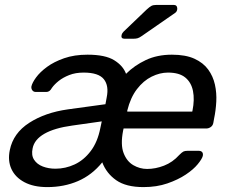

<svg xmlns="http://www.w3.org/2000/svg" viewBox="-20 -753 931 783"><path d="M173 10Q117 10 79.5 -10Q42 -30 26.5 -64Q11 -98 20 -141Q34 -210 99 -252Q164 -294 257 -307L410 -328L415 -355Q425 -403 403.5 -430Q382 -457 321 -457Q288 -457 262.5 -447Q237 -437 219.5 -423Q202 -409 192 -395Q187 -386 181.5 -382Q176 -378 169 -378H126Q117 -378 112 -384.5Q107 -391 108 -400Q111 -415 127 -437Q143 -459 171.5 -480Q200 -501 241.5 -515.5Q283 -530 337 -530Q409 -530 445.5 -507.5Q482 -485 494 -452Q528 -486 574.5 -508Q621 -530 681 -530Q737 -530 773 -513.5Q809 -497 829 -469.5Q849 -442 856.5 -408Q864 -374 862 -338Q860 -302 853 -269L850 -252Q848 -241 839.5 -235Q831 -229 821 -229H484L482 -220Q471 -163 484 -129Q497 -95 523.5 -79.5Q550 -64 580 -64Q614 -64 649 -77.5Q684 -91 711 -121Q722 -132 728 -135Q734 -138 745 -138H790Q800 -138 804.5 -132.5Q809 -127 807 -117Q804 -105 786.5 -83.5Q769 -62 737.5 -41Q706 -20 662.5 -5Q619 10 565 10Q494 10 454 -18Q414 -46 397 -91Q355 -39 298 -14.5Q241 10 173 10ZM206 -65Q247 -65 284.5 -82.5Q322 -100 350 -137Q378 -174 389 -230L395 -258L275 -241Q202 -231 161 -207.5Q120 -184 113 -148Q107 -120 119 -101.5Q131 -83 154.5 -74Q178 -65 206 -65ZM499 -298H764L765 -302Q774 -347 767 -382Q760 -417 735.5 -437Q711 -457 665 -457Q632 -457 598.5 -440.5Q565 -424 538.5 -389.5Q512 -355 499 -302ZM488 -595Q472 -595 476 -611Q478 -618 484 -624L578 -714Q590 -725 597.5 -729Q605 -733 619 -733H688Q703 -733 703 -717Q702 -706 695 -701L558 -606Q548 -599 541 -597Q534 -595 523 -595Z"/></svg>

Font: Rubik
Style: Italic
Weight: 400
Italic angle: -12°
Designer: Hubert and Fischer
Foundry: Hubert and Fischer
Version: Version 2.300;gftools[0.9.30]